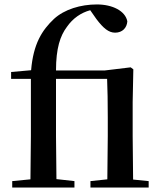

<svg xmlns="http://www.w3.org/2000/svg" viewBox="-20 -844 726 864"><path d="M462 0H649V-29L579 -36L577 -232V-385L580 -532L568 -541L452 -527H232C232 -627 251 -683 281 -723C308 -762 345 -787 386 -798L414 -758C445 -717 469 -697 498 -697C531 -697 551 -719 553 -748C544 -795 486 -824 416 -824C343 -824 270 -802 223 -759C169 -708 130 -647 120 -528L30 -520V-489H119V-232L117 -37L35 -29V0H315V-29L234 -38L232 -232V-489H462C464 -436 465 -390 465 -317V-232L463 -37L387 -29V0Z"/></svg>

Font: Noto Serif CJK SC SemiBold
Style: Regular
Weight: 600
Designer: Ryoko NISHIZUKA 西塚涼子 (kana & ideographs); Frank Grießhammer (Latin, Greek & Cyrillic); Wenlong ZHANG 张文龙 (bopomofo); San
Foundry: Adobe
Version: Version 2.001;hotconv 1.1.0;makeotfexe 2.6.0